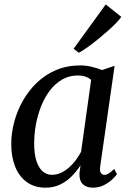

<svg xmlns="http://www.w3.org/2000/svg" viewBox="-20 -858 596 888"><path d="M443.5 -89Q440.5 -66.5 447 -57.8Q453.5 -49 463 -49Q472 -49 482.8 -55.8Q493.5 -62.5 508 -76.5L521 -52.5Q516 -44.5 500.5 -29.5Q485 -14.5 461.8 -2.2Q438.5 10 409.5 10Q379.5 10 362.8 -6.5Q346 -23 347.5 -57L352.5 -93.5Q336 -68 313 -44.2Q290 -20.5 259.5 -5.2Q229 10 191.5 10Q139.5 10 104 -15.8Q68.5 -41.5 50.2 -87Q32 -132.5 32 -191.5Q32 -241.5 45.5 -293Q59 -344.5 85.5 -391.5Q112 -438.5 150.5 -475.5Q189 -512.5 239.5 -534Q290 -555.5 352 -555.5Q376.5 -555.5 403.5 -549.2Q430.5 -543 451.5 -534L510 -553.5ZM401.5 -488.5Q390 -498.5 374.5 -503.8Q359 -509 340.5 -509Q300 -509 267.5 -490.2Q235 -471.5 210.8 -439.5Q186.5 -407.5 170.2 -366.8Q154 -326 146 -281.5Q138 -237 138 -194Q138 -146 148.5 -113.8Q159 -81.5 177.2 -65.5Q195.5 -49.5 220 -49.5Q242.5 -49.5 262.5 -59Q282.5 -68.5 300 -84Q317.5 -99.5 331.2 -118.2Q345 -137 355 -156ZM320.5 -632.5 469 -837.5 541 -780Q533.5 -768.5 517 -751.5Q500.5 -734.5 478.5 -715Q456.5 -695.5 432.5 -676Q408.5 -656.5 385.8 -640.2Q363 -624 344.5 -614Z"/></svg>

Font: Merriweather 48pt
Style: Italic
Weight: 400
Italic angle: -7.8°
Version: Version 2.101